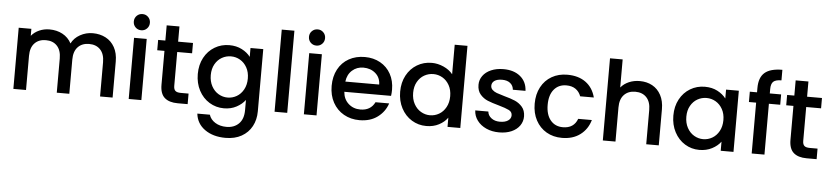

<svg xmlns="http://www.w3.org/2000/svg" viewBox="-53 -1112 7447 1723"><g transform="rotate(5 3670.5 -250.0)"><path d="M742 -560Q807 -560 858.5 -533Q910 -506 939.5 -453Q969 -400 969 -325V0H856V-308Q856 -382 819 -421.5Q782 -461 718 -461Q654 -461 616.5 -421.5Q579 -382 579 -308V0H466V-308Q466 -382 429 -421.5Q392 -461 328 -461Q264 -461 226.5 -421.5Q189 -382 189 -308V0H75V-551H189V-488Q217 -522 260 -541Q303 -560 352 -560Q418 -560 470 -532Q522 -504 550 -451Q575 -501 628 -530.5Q681 -560 742 -560Z M1172 -624Q1141 -624 1120 -645Q1099 -666 1099 -697Q1099 -728 1120 -749Q1141 -770 1172 -770Q1202 -770 1223 -749Q1244 -728 1244 -697Q1244 -666 1223 -645Q1202 -624 1172 -624ZM1228 -551V0H1114V-551Z M1511 -458V-153Q1511 -122 1525.5 -108.5Q1540 -95 1575 -95H1645V0H1555Q1478 0 1437 -36Q1396 -72 1396 -153V-458H1331V-551H1396V-688H1511V-551H1645V-458Z M1972 -560Q2036 -560 2085.5 -534.5Q2135 -509 2163 -471V-551H2278V9Q2278 85 2246 144.5Q2214 204 2153.5 238Q2093 272 2009 272Q1897 272 1823 219.5Q1749 167 1739 77H1852Q1865 120 1907.5 146.5Q1950 173 2009 173Q2078 173 2120.5 131Q2163 89 2163 9V-83Q2134 -44 2084.5 -17.5Q2035 9 1972 9Q1900 9 1840.5 -27.5Q1781 -64 1746.5 -129.5Q1712 -195 1712 -278Q1712 -361 1746.5 -425Q1781 -489 1840.5 -524.5Q1900 -560 1972 -560ZM2163 -276Q2163 -333 2139.5 -375Q2116 -417 2078 -439Q2040 -461 1996 -461Q1952 -461 1914 -439.5Q1876 -418 1852.5 -376.5Q1829 -335 1829 -278Q1829 -221 1852.5 -178Q1876 -135 1914.5 -112.5Q1953 -90 1996 -90Q2040 -90 2078 -112Q2116 -134 2139.5 -176.5Q2163 -219 2163 -276Z M2542 -740V0H2428V-740Z M2750 -624Q2719 -624 2698 -645Q2677 -666 2677 -697Q2677 -728 2698 -749Q2719 -770 2750 -770Q2780 -770 2801 -749Q2822 -728 2822 -697Q2822 -666 2801 -645Q2780 -624 2750 -624ZM2806 -551V0H2692V-551Z M3461 -289Q3461 -258 3457 -233H3036Q3041 -167 3085 -127Q3129 -87 3193 -87Q3285 -87 3323 -164H3446Q3421 -88 3355.5 -39.5Q3290 9 3193 9Q3114 9 3051.5 -26.5Q2989 -62 2953.5 -126.5Q2918 -191 2918 -276Q2918 -361 2952.5 -425.5Q2987 -490 3049.5 -525Q3112 -560 3193 -560Q3271 -560 3332 -526Q3393 -492 3427 -430.5Q3461 -369 3461 -289ZM3342 -325Q3341 -388 3297 -426Q3253 -464 3188 -464Q3129 -464 3087 -426.5Q3045 -389 3037 -325Z M3535 -278Q3535 -361 3569.5 -425Q3604 -489 3663.5 -524.5Q3723 -560 3796 -560Q3850 -560 3902.5 -536.5Q3955 -513 3986 -474V-740H4101V0H3986V-83Q3958 -43 3908.5 -17Q3859 9 3795 9Q3723 9 3663.5 -27.5Q3604 -64 3569.5 -129.5Q3535 -195 3535 -278ZM3986 -276Q3986 -333 3962.5 -375Q3939 -417 3901 -439Q3863 -461 3819 -461Q3775 -461 3737 -439.5Q3699 -418 3675.5 -376.5Q3652 -335 3652 -278Q3652 -221 3675.5 -178Q3699 -135 3737.5 -112.5Q3776 -90 3819 -90Q3863 -90 3901 -112Q3939 -134 3962.5 -176.5Q3986 -219 3986 -276Z M4451 9Q4386 9 4334.5 -14.5Q4283 -38 4253 -78.5Q4223 -119 4221 -169H4339Q4342 -134 4372.5 -110.5Q4403 -87 4449 -87Q4497 -87 4523.5 -105.5Q4550 -124 4550 -153Q4550 -184 4520.5 -199Q4491 -214 4427 -232Q4365 -249 4326 -265Q4287 -281 4258.5 -314Q4230 -347 4230 -401Q4230 -445 4256 -481.5Q4282 -518 4330.5 -539Q4379 -560 4442 -560Q4536 -560 4593.5 -512.5Q4651 -465 4655 -383H4541Q4538 -420 4511 -442Q4484 -464 4438 -464Q4393 -464 4369 -447Q4345 -430 4345 -402Q4345 -380 4361 -365Q4377 -350 4400 -341.5Q4423 -333 4468 -320Q4528 -304 4566.5 -287.5Q4605 -271 4633 -239Q4661 -207 4662 -154Q4662 -107 4636 -70Q4610 -33 4562.5 -12Q4515 9 4451 9Z M4747 -276Q4747 -361 4781.5 -425.5Q4816 -490 4877 -525Q4938 -560 5017 -560Q5117 -560 5182.5 -512.5Q5248 -465 5271 -377H5148Q5133 -418 5100 -441Q5067 -464 5017 -464Q4947 -464 4905.5 -414.5Q4864 -365 4864 -276Q4864 -187 4905.5 -137Q4947 -87 5017 -87Q5116 -87 5148 -174H5271Q5247 -90 5181 -40.5Q5115 9 5017 9Q4938 9 4877 -26.5Q4816 -62 4781.5 -126.5Q4747 -191 4747 -276Z M5670 -560Q5733 -560 5782.5 -533Q5832 -506 5860.5 -453Q5889 -400 5889 -325V0H5776V-308Q5776 -382 5739 -421.5Q5702 -461 5638 -461Q5574 -461 5536.5 -421.5Q5499 -382 5499 -308V0H5385V-740H5499V-487Q5528 -522 5572.5 -541Q5617 -560 5670 -560Z M5996 -278Q5996 -361 6030.5 -425Q6065 -489 6124.5 -524.5Q6184 -560 6256 -560Q6321 -560 6369.5 -534.5Q6418 -509 6447 -471V-551H6562V0H6447V-82Q6418 -43 6368 -17Q6318 9 6254 9Q6183 9 6124 -27.5Q6065 -64 6030.5 -129.5Q5996 -195 5996 -278ZM6447 -276Q6447 -333 6423.5 -375Q6400 -417 6362 -439Q6324 -461 6280 -461Q6236 -461 6198 -439.5Q6160 -418 6136.5 -376.5Q6113 -335 6113 -278Q6113 -221 6136.5 -178Q6160 -135 6198.5 -112.5Q6237 -90 6280 -90Q6324 -90 6362 -112Q6400 -134 6423.5 -176.5Q6447 -219 6447 -276Z M6943 -458H6841V0H6726V-458H6661V-551H6726V-590Q6726 -685 6776.5 -728.5Q6827 -772 6935 -772V-677Q6883 -677 6862 -657.5Q6841 -638 6841 -590V-551H6943Z M7177 -458V-153Q7177 -122 7191.5 -108.5Q7206 -95 7241 -95H7311V0H7221Q7144 0 7103 -36Q7062 -72 7062 -153V-458H6997V-551H7062V-688H7177V-551H7311V-458Z"/></g></svg>

Font: MSTAGE Medium
Style: Regular
Weight: 500
Designer: Ninad Kale (Devanagari), Jonny Pinhorn (Latin)
Foundry: Indian Type Foundry
Version: 4.004